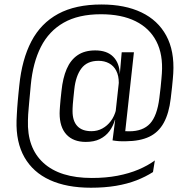

<svg xmlns="http://www.w3.org/2000/svg" viewBox="-20 -684 864 876"><path d="M371.5 -36.5Q314.5 -36.5 283.2 -70.2Q252 -104 252 -167Q252 -173.5 252.5 -181.5Q253 -189.5 253.8 -200.8Q254.5 -212 256.2 -228.8Q258 -245.5 260.5 -269Q266.5 -328 284.2 -369.2Q302 -410.5 334 -432.2Q366 -454 414.5 -454Q468 -454 496.5 -425.2Q525 -396.5 526.5 -346.5H541.5L522 -293.5Q522 -296.5 522 -299.8Q522 -303 522 -306Q522 -339 510.2 -361.5Q498.5 -384 477.5 -395.2Q456.5 -406.5 429.5 -406.5Q377.5 -406.5 351.5 -372Q325.5 -337.5 319 -276.5Q316.5 -252.5 314.8 -236Q313 -219.5 312.2 -208.2Q311.5 -197 311.2 -189.5Q311 -182 311 -177Q311 -132 332.8 -108.8Q354.5 -85.5 397 -85.5Q424.5 -85.5 447 -97.8Q469.5 -110 485.8 -131.8Q502 -153.5 509.5 -183L518 -137.5H504.5Q496 -108 479 -85.2Q462 -62.5 435.5 -49.5Q409 -36.5 371.5 -36.5ZM547.5 -49.5 493.5 -43.5 507 -149 506 -160 525 -333 526.5 -344 535 -442.5 535.5 -445.5H591ZM493.5 -43.5 534.5 -87.5Q543 -86 550.2 -85.5Q557.5 -85 570 -85Q632 -85 664.5 -120.2Q697 -155.5 707 -236.5Q710.5 -263 712.8 -285.2Q715 -307.5 716.5 -324Q718 -340.5 718.5 -349Q724.5 -435 693.5 -495.2Q662.5 -555.5 598.5 -587.2Q534.5 -619 440.5 -619Q338 -619 270.5 -580.5Q203 -542 166.5 -470Q130 -398 120.5 -296.5Q118.5 -275 116.8 -256.2Q115 -237.5 113.5 -221.2Q112 -205 110.8 -190Q109.5 -175 108.5 -161.8Q107.5 -148.5 107.5 -136Q103 -9.5 178.2 59.2Q253.5 128 399 128Q463 128 516.2 117.8Q569.5 107.5 612 89.5Q654.5 71.5 686.5 48L678 101Q644.5 122.5 602.8 138.8Q561 155 509.2 163.8Q457.5 172.5 395 172.5Q284 172.5 207.2 137.2Q130.5 102 91.5 33.5Q52.5 -35 55.5 -134.5Q56 -148 56.8 -162Q57.5 -176 58.5 -191Q59.5 -206 61 -222.5Q62.5 -239 64.2 -256.8Q66 -274.5 68 -294Q80 -413 123.2 -495.5Q166.5 -578 245.5 -620.8Q324.5 -663.5 443 -663.5Q550 -663.5 625.2 -627.5Q700.5 -591.5 738.5 -521.5Q776.5 -451.5 770.5 -349.5Q770 -339.5 768.5 -323.5Q767 -307.5 764.8 -285.5Q762.5 -263.5 759 -235Q751 -167 727.2 -123.8Q703.5 -80.5 661.2 -60.2Q619 -40 554 -39.5Q536 -39 522 -40Q508 -41 493.5 -43.5Z"/></svg>

Font: Anek Malayalam Medium Light
Style: Regular
Weight: 300
Version: Version 1.003